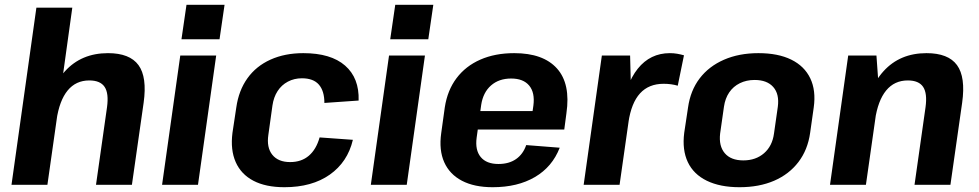

<svg xmlns="http://www.w3.org/2000/svg" viewBox="-20 -772 4088 802"><path d="M427 -324Q435 -382 417 -409Q399 -436 353 -436Q297 -436 262.5 -394Q228 -352 216 -270L153 -194L162 -253Q183 -399 251.5 -474.5Q320 -550 431 -550Q522 -550 558.5 -500Q595 -450 580 -343L531 0H381ZM132 -740H282L232 -380L178 0H28Z M883 -540 807 0H657L733 -540ZM918 -752 897 -608H738L759 -752Z M1168 10Q1090 10 1038.5 -17Q987 -44 964.5 -95Q942 -146 951 -217L967 -323Q977 -394 1013.5 -445Q1050 -496 1110 -523Q1170 -550 1247 -550Q1362 -550 1421.5 -498Q1481 -446 1478 -352L1335 -342Q1335 -392 1312 -418.5Q1289 -445 1241 -445Q1209 -445 1182.5 -431Q1156 -417 1139.5 -391.5Q1123 -366 1118 -331L1101 -209Q1093 -156 1117.5 -125.5Q1142 -95 1192 -95Q1239 -95 1270 -121.5Q1301 -148 1315 -198L1454 -188Q1432 -95 1357.5 -42.5Q1283 10 1168 10Z M1755 -540 1679 0H1529L1605 -540ZM1790 -752 1769 -608H1610L1631 -752Z M2038 10Q1961 10 1909.5 -17Q1858 -44 1835.5 -94.5Q1813 -145 1823 -216L1838 -324Q1849 -395 1887 -445.5Q1925 -496 1986.5 -523Q2048 -550 2128 -550Q2249 -550 2306.5 -486Q2364 -422 2346 -299L2337 -231H1949L1959 -308H2229L2200 -276L2208 -331Q2215 -385 2190.5 -414.5Q2166 -444 2115 -444Q2064 -444 2031 -415Q1998 -386 1990 -334L1971 -197Q1964 -145 1988 -116Q2012 -87 2062 -87Q2106 -87 2135.5 -107.5Q2165 -128 2178 -166L2318 -155Q2287 -75 2214.5 -32.5Q2142 10 2038 10Z M2494 -540H2612L2617 -344L2568 0H2418ZM2574 -294Q2592 -420 2644 -485Q2696 -550 2778 -550Q2794 -550 2808.5 -547.5Q2823 -545 2837 -541L2811 -414Q2784 -422 2752 -422Q2690 -422 2653.5 -382Q2617 -342 2605 -261Z M3069 10Q2988 10 2932.5 -17Q2877 -44 2853 -95Q2829 -146 2838 -217L2854 -323Q2864 -394 2902.5 -444.5Q2941 -495 3004 -522.5Q3067 -550 3148 -550Q3230 -550 3285 -523Q3340 -496 3364.5 -445Q3389 -394 3379 -323L3364 -217Q3354 -146 3315 -95Q3276 -44 3213.5 -17Q3151 10 3069 10ZM3085 -102Q3137 -102 3171.5 -132Q3206 -162 3213 -214L3229 -326Q3236 -379 3210 -408.5Q3184 -438 3132 -438Q3098 -438 3070.5 -424.5Q3043 -411 3026 -386Q3009 -361 3004 -326L2988 -214Q2982 -162 3007.5 -132Q3033 -102 3085 -102Z M3846 -324Q3854 -382 3836 -409Q3818 -436 3772 -436Q3716 -436 3681.5 -394Q3647 -352 3635 -270L3572 -194L3581 -253Q3602 -399 3670.5 -474.5Q3739 -550 3850 -550Q3941 -550 3977.5 -500Q4014 -450 3999 -343L3950 0H3800ZM3523 -540H3641L3652 -386L3597 0H3447Z"/></svg>

Font: Pathway Extreme SemiCondensed
Style: Bold Italic
Weight: 700
Width: 4
Italic angle: -8°
Version: Version 1.001;gftools[0.9.26]